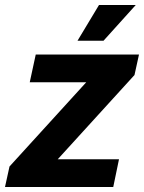

<svg xmlns="http://www.w3.org/2000/svg" viewBox="-62 -748 577 768"><path d="M-42 0 -24 -82 283 -419H57L81 -530H494L476 -448L169 -111H414L391 0ZM248 -585 334 -728H481L352 -585Z"/></svg>

Font: Radio Canada Big SemiBold
Style: Italic
Weight: 600
Italic angle: -12°
Designer: Étienne Aubert Bonn
Foundry: Coppers and Brasses
Version: Version 1.001